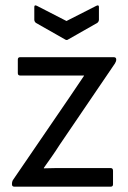

<svg xmlns="http://www.w3.org/2000/svg" viewBox="-20 -702 481 722"><path d="M34 0Q25 0 25 -9V-11Q25 -18 28 -24L242 -337Q256 -357 269 -377Q282 -397 296 -417V-418H56Q47 -418 47 -427V-478Q47 -487 56 -487H407Q417 -487 417 -479V-477Q417 -471 412 -463L204 -157Q190 -135 175 -113.5Q160 -92 145 -71V-69Q168 -70 190.5 -70Q213 -70 236 -70H396Q405 -70 405 -60V-9Q405 0 396 0ZM224 -554 115 -616Q109 -621 109 -628V-676Q109 -685 119 -680L230 -623L342 -680Q352 -685 352 -676V-628Q352 -621 346 -616L237 -554Q231 -549 224 -554Z"/></svg>

Font: Sofia Sans Semi Condensed
Style: Regular
Weight: 400
Designer: Botio Nikoltchev, Ani Petrova
Foundry: lettersoup
Version: Version 4.100; ttfautohint (v1.8.4.7-5d5b)